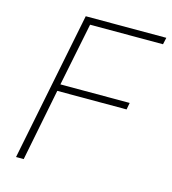

<svg xmlns="http://www.w3.org/2000/svg" viewBox="-105 -784 778 870"><g transform="rotate(15 284.0 -349.0)"><path d="M50 0 190 -698H568L561 -666H219L159 -370H484L478 -338H153L86 0Z"/></g></svg>

Font: IBM Plex Sans ExtLt
Style: Italic
Weight: 200
Italic angle: -11°
Designer: Mike Abbink, Paul van der Laan, Pieter van Rosmalen
Foundry: Bold Monday
Version: Version 3.005